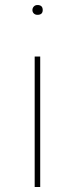

<svg xmlns="http://www.w3.org/2000/svg" viewBox="-20 -744 298 764"><path d="M140 0H118V-519H140ZM129 -724Q150 -724 150 -704Q150 -685 129 -685Q120 -685 114.5 -690.5Q109 -696 109 -704Q109 -712 114.5 -718Q120 -724 129 -724Z"/></svg>

Font: FiraSans
Style: Regular
Weight: 150
Designer: Carrois Corporate & Edenspiekermann AG
Foundry: Carrois Corporate GbR & Edenspiekermann AG
Version: Version 3.106;PS 003.106;hotconv 1.0.70;makeotf.lib2.5.58329